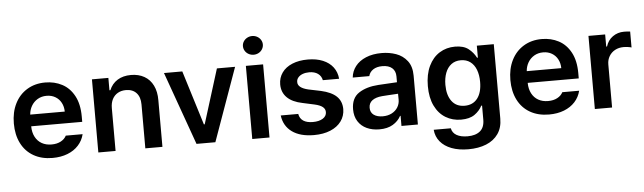

<svg xmlns="http://www.w3.org/2000/svg" viewBox="-54 -959 4654 1387"><g transform="rotate(-5 2272.5 -265.5)"><path d="M37.1 -261.7Q37.1 -343.3 68.4 -405.5Q99.6 -467.8 156.5 -502.4Q213.4 -537.1 288.1 -537.1Q355.5 -537.1 410.4 -508.3Q465.3 -479.5 497.8 -419.2Q530.3 -358.9 530.3 -269.5V-230.5H160.2Q160.6 -186 177.7 -153.6Q194.8 -121.1 225.1 -104Q255.4 -86.9 295.9 -86.9Q335.4 -86.9 363.3 -102.1Q391.1 -117.2 403.3 -141.6H525.4Q514.2 -95.7 482.9 -61.3Q451.7 -26.9 403.6 -8.1Q355.5 10.7 294.9 10.7Q215.8 10.7 157.5 -22.7Q99.1 -56.2 68.1 -117.7Q37.1 -179.2 37.1 -261.7ZM411.1 -315.4Q410.6 -351.6 395.5 -379.9Q380.4 -408.2 353 -424.3Q325.7 -440.4 290 -440.4Q253.4 -440.4 224.9 -423.6Q196.3 -406.7 179.7 -378.2Q163.1 -349.6 160.6 -315.4Z M752 0H627V-530.3H746.1V-440.4H752.9Q771.5 -486.3 811.8 -511.7Q852.1 -537.1 910.2 -537.1Q965.3 -537.1 1006.6 -513.7Q1047.9 -490.2 1070.1 -445.3Q1092.3 -400.4 1091.8 -337.9V0H967.8V-318.4Q967.8 -372.1 940.4 -401.9Q913.1 -431.6 864.3 -431.6Q831.1 -431.6 805.7 -417.2Q780.3 -402.8 766.1 -375.7Q752 -348.6 752 -310.5Z M1475.6 0H1338.9L1149.4 -530.3H1282.2L1404.3 -135.7H1410.2L1533.2 -530.3H1665Z M1743.2 -530.3H1868.2V0H1743.2ZM1734.4 -673.8Q1734.4 -691.9 1744.1 -707.5Q1753.9 -723.1 1770.8 -732.2Q1787.6 -741.2 1806.6 -741.2Q1826.2 -741.2 1842.8 -732.2Q1859.4 -723.1 1869.1 -707.5Q1878.9 -691.9 1878.9 -673.8Q1878.9 -655.3 1869.1 -639.4Q1859.4 -623.5 1842.8 -614.5Q1826.2 -605.5 1806.6 -605.5Q1787.6 -605.5 1770.8 -614.5Q1753.9 -623.5 1744.1 -639.4Q1734.4 -655.3 1734.4 -673.8Z M2194.3 -444.3Q2168 -444.3 2146.7 -436.3Q2125.5 -428.2 2113.8 -413.8Q2102.1 -399.4 2102.5 -381.8Q2101.1 -339.4 2177.7 -321.3L2267.6 -302.7Q2343.3 -285.6 2379.9 -250.5Q2416.5 -215.3 2417 -158.2Q2416.5 -108.4 2388.7 -70.1Q2360.8 -31.7 2309.8 -10.5Q2258.8 10.7 2190.4 10.7Q2090.3 10.7 2031.5 -32Q1972.7 -74.7 1962.9 -151.4H2089.8Q2095.7 -117.7 2121.3 -100.8Q2147 -84 2190.4 -84Q2235.4 -84 2262.7 -101.1Q2290 -118.2 2290 -147.5Q2290 -170.4 2271.2 -185.3Q2252.4 -200.2 2212.9 -209L2127.9 -227.5Q2054.2 -242.2 2016.4 -279.8Q1978.5 -317.4 1978.5 -375Q1978.5 -423.3 2004.9 -460.2Q2031.2 -497.1 2079.6 -517.1Q2127.9 -537.1 2192.4 -537.1Q2254.9 -537.1 2301.5 -517.8Q2348.1 -498.5 2375 -462.9Q2401.9 -427.2 2406.2 -378.9H2288.1Q2282.2 -409.2 2257.8 -426.8Q2233.4 -444.3 2194.3 -444.3Z M2684.6 -309.6Q2769 -315.4 2820.3 -317.4V-359.4Q2820.3 -398.9 2795.4 -420.7Q2770.5 -442.4 2724.6 -442.4Q2684.1 -442.4 2658.2 -425.3Q2632.3 -408.2 2625 -378.9H2504.9Q2509.3 -424.3 2537.1 -460.2Q2564.9 -496.1 2613.8 -516.6Q2662.6 -537.1 2727.5 -537.1Q2783.2 -537.1 2832.3 -519.8Q2881.3 -502.4 2912.8 -461.7Q2944.3 -420.9 2944.3 -354.5V0H2825.2V-73.2H2821.3Q2801.8 -36.1 2762.7 -12.7Q2723.6 10.7 2665 10.7Q2613.8 10.7 2573.5 -7.8Q2533.2 -26.4 2510.3 -62.5Q2487.3 -98.6 2487.3 -149.4Q2487.3 -231.4 2542.7 -267.8Q2598.1 -304.2 2684.6 -309.6ZM2697.3 -81.1Q2733.9 -81.1 2762.2 -95.7Q2790.5 -110.4 2805.9 -135.5Q2821.3 -160.6 2821.3 -190.4L2820.8 -233.9Q2798.8 -232.9 2746.1 -229.5Q2717.8 -228 2704.1 -226.6Q2658.2 -222.7 2632.8 -203.6Q2607.4 -184.6 2607.4 -150.4Q2607.4 -116.7 2631.8 -98.9Q2656.2 -81.1 2697.3 -81.1Z M3054.7 47.9H3178.7Q3185.1 81.5 3215.6 98.9Q3246.1 116.2 3294.9 116.2Q3353 116.2 3385.5 89.4Q3418 62.5 3418 5.9V-95.7H3412.1Q3393.6 -59.1 3357.2 -33.4Q3320.8 -7.8 3258.8 -7.8Q3196.8 -7.8 3147 -37.8Q3097.2 -67.9 3068.6 -126.7Q3040 -185.5 3040 -269.5Q3040 -354.5 3068.8 -414.8Q3097.7 -475.1 3147.5 -506.1Q3197.3 -537.1 3259.8 -537.1Q3321.8 -537.1 3356.9 -509.8Q3392.1 -482.4 3412.1 -443.4H3418V-530.3H3541V8.8Q3541 74.7 3509.5 119.9Q3478 165 3422.1 187.5Q3366.2 210 3293 210Q3223.1 210 3171.1 190.2Q3119.1 170.4 3089.1 134Q3059.1 97.7 3054.7 47.9ZM3418.9 -267.6Q3418.9 -317.9 3404.3 -356Q3389.6 -394 3361.3 -414.8Q3333 -435.5 3293 -435.5Q3252.4 -435.5 3224.1 -414.1Q3195.8 -392.6 3181.4 -354.5Q3167 -316.4 3167 -267.6Q3167 -192.9 3199.7 -149.2Q3232.4 -105.5 3293 -105.5Q3353 -105.5 3386 -148.2Q3418.9 -190.9 3418.9 -267.6Z M3637.7 -261.7Q3637.7 -343.3 3668.9 -405.5Q3700.2 -467.8 3757.1 -502.4Q3814 -537.1 3888.7 -537.1Q3956.1 -537.1 4011 -508.3Q4065.9 -479.5 4098.4 -419.2Q4130.9 -358.9 4130.9 -269.5V-230.5H3760.7Q3761.2 -186 3778.3 -153.6Q3795.4 -121.1 3825.7 -104Q3856 -86.9 3896.5 -86.9Q3936 -86.9 3963.9 -102.1Q3991.7 -117.2 4003.9 -141.6H4126Q4114.7 -95.7 4083.5 -61.3Q4052.2 -26.9 4004.2 -8.1Q3956.1 10.7 3895.5 10.7Q3816.4 10.7 3758.1 -22.7Q3699.7 -56.2 3668.7 -117.7Q3637.7 -179.2 3637.7 -261.7ZM4011.7 -315.4Q4011.2 -351.6 3996.1 -379.9Q3981 -408.2 3953.6 -424.3Q3926.3 -440.4 3890.6 -440.4Q3854 -440.4 3825.4 -423.6Q3796.9 -406.7 3780.3 -378.2Q3763.7 -349.6 3761.2 -315.4Z M4227.5 -530.3H4348.6V-442.4H4354.5Q4368.2 -487.3 4403.8 -512.7Q4439.5 -538.1 4485.4 -538.1Q4512.7 -538.1 4530.3 -535.2V-419.9Q4522 -422.9 4504.9 -425.3Q4487.8 -427.7 4472.7 -427.7Q4438.5 -427.7 4411.1 -413.1Q4383.8 -398.4 4368.2 -372.1Q4352.5 -345.7 4352.5 -312.5V0H4227.5Z"/></g></svg>

Font: WEMIX Pretendard SemiBold
Style: Regular
Weight: 600
Designer: Base glyphs from Inter by Rasmus Andersson; Hangeul glyphs from Noto Sans CJK(Source Han Sans) by Jang Soo-young and Kan
Foundry: Kil Hyung-jin
Version: Version 1.000